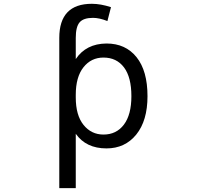

<svg xmlns="http://www.w3.org/2000/svg" viewBox="-20 -762 1040 1001"><path d="M665 -260.7Q665 -359.4 626.5 -410.6Q587.9 -461.9 519.5 -461.9Q455.1 -461.9 415 -411.1Q375 -360.4 375 -267.6V-253.9Q375 -161.1 415.5 -110.8Q456.1 -60.5 519.5 -60.5Q586.9 -60.5 626 -112.3Q665 -164.1 665 -260.7ZM289.1 218.8V-564.5Q289.1 -742.2 459 -742.2Q504.9 -742.2 558.6 -724.6L540 -652.3Q498 -668.9 464.8 -668.9Q415 -668.9 395 -645.5Q375 -622.1 375 -564.5V-454.1Q428.7 -534.2 535.2 -535.2Q634.8 -535.2 691.9 -463.9Q749 -392.6 749 -260.7Q749 -132.8 690.4 -60.5Q631.8 11.7 535.2 11.7Q428.7 11.7 375 -64.5V218.8Z"/></svg>

Font: GenEi Gothic M Regular
Style: Regular
Weight: 400
Designer: o_tamon (Modified); [Source Han Sans]
Ryoko NISHIZUKA  (kana & ideographs); Paul D. Hunt (Latin, Greek & Cyrillic); Wenl
Version: Version 1.1a;Original Version 1.004